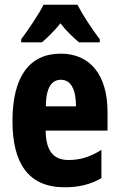

<svg xmlns="http://www.w3.org/2000/svg" viewBox="-20 -786 505 816"><path d="M309 -766H165C148 -730 98 -656 70 -619V-606H158C177 -622 208 -651 237 -687C264 -651 295 -624 316 -606H404V-619C365 -671 332 -722 309 -766ZM238 -558C103 -558 33 -457 33 -272C33 -94 99 10 255 10C314 10 365 -2 411 -29V-149C361 -118 320 -106 271 -106C207 -106 175 -145 174 -231H437V-310C437 -465 365 -558 238 -558ZM239 -447C280 -447 303 -408 303 -334H175C175 -417 202 -447 239 -447Z"/></svg>

Font: Noto Sans Sinhala UI ExtraCondensed ExtraBold
Style: Regular
Weight: 800
Width: 2
Designer: Jelle Bosma - Monotype Design Team
Foundry: Monotype Imaging Inc.
Version: Version 2.006